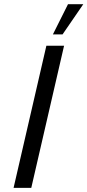

<svg xmlns="http://www.w3.org/2000/svg" viewBox="-20 -912 424 932"><path d="M236.8 -745.1 310.1 -891.6H384.3L283.7 -745.1ZM45.9 0 205.1 -689.9H291L131.8 0Z"/></svg>

Font: HK Grotesk Medium Legacy Italic
Style: Regular
Weight: 500
Italic angle: -13°
Designer: Alfredo Marco Pradil
Foundry: Hanken Design Co.
Version: Version 2.022;PS 002.022;hotconv 1.0.88;makeotf.lib2.5.64775